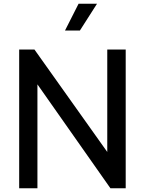

<svg xmlns="http://www.w3.org/2000/svg" viewBox="-20 -1011 778 1031"><path d="M83 -745H165L556 -195V-745H655V0H573L181 -558V0H83ZM402 -991H501L409 -847H329Z"/></svg>

Font: Eudoxus Sans Medium
Style: Regular
Weight: 500
Designer: Stijn de Vries
Foundry: tokotype
Version: Version 2.005